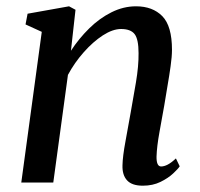

<svg xmlns="http://www.w3.org/2000/svg" viewBox="-20 -579 634 609"><path d="M205 -418Q230 -456.5 262.8 -488.8Q295.5 -521 333.5 -540Q371.5 -559 411.5 -559Q464 -559 494.8 -527.8Q525.5 -496.5 525.5 -421Q525.5 -400 521.2 -369.5Q517 -339 511.2 -306Q505.5 -273 501 -244.5Q494 -205.5 485.8 -160Q477.5 -114.5 476.5 -82.5Q476 -51 491 -51Q500.5 -51 511.8 -56.8Q523 -62.5 538 -76.5L550 -51.5Q545 -43.5 529.2 -28.8Q513.5 -14 489 -2Q464.5 10 433 10Q398.5 10 383 -7Q367.5 -24 368.5 -54.5Q369 -82.5 378 -130.8Q387 -179 394.5 -222Q402.5 -265.5 411.2 -317.8Q420 -370 419.5 -410.5Q419.5 -454.5 407 -470.8Q394.5 -487 364 -487Q337.5 -487 306.2 -466.8Q275 -446.5 245.8 -413.5Q216.5 -380.5 195.5 -341.5L149 0H47.5L112.5 -478L61 -501.5L67.5 -535.5L199 -559L219.5 -548Z"/></svg>

Font: Merriweather Text Regular
Style: Italic
Weight: 400
Italic angle: -7.8°
Designer: Eben Sorkin
Foundry: Eben Sorkin
Version: Version 2.100; ttfautohint (v1.7.19-72a1) -l 8 -r 50 -G 200 